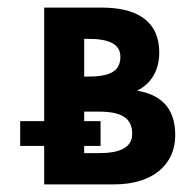

<svg xmlns="http://www.w3.org/2000/svg" viewBox="-20 -484 512 504"><path d="M96 -464V-166H33V-101H96V0H280C381 0 440 -52 440 -129C440 -204 399 -236 340 -246C380 -266 398 -303 398 -346C398 -434 332 -464 248 -464ZM201 -283V-382H212C267 -382 296 -368 296 -335C296 -296 267 -283 212 -283ZM201 -82V-101H244V-166H201V-191H239C296 -191 327 -176 327 -133C327 -97 296 -82 239 -82Z"/></svg>

Font: Hussar Tani
Style: Bold
Weight: 700
Foundry: Cannot Into Space Fonts
Version: Version 0.92